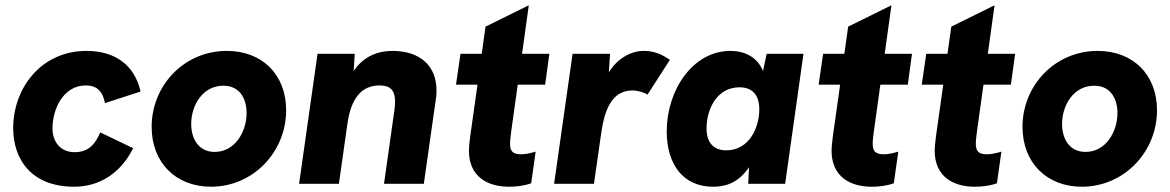

<svg xmlns="http://www.w3.org/2000/svg" viewBox="-20 -697 4437 728"><path d="M261 11C351 11 434 -34 485 -135L360 -195C342 -152 317 -120 263 -120C207 -120 179 -162 179 -210C179 -285 221 -373 305 -373C351 -373 370 -347 378 -306L513 -350C490 -451 416 -504 308 -504C136 -504 30 -363 30 -211C30 -94 98 11 261 11Z M780 11C940 11 1065 -121 1065 -279C1065 -413 975 -504 840 -504C678 -504 555 -373 555 -216C555 -81 646 11 780 11ZM705 -227C705 -296 747 -372 827 -372C889 -372 915 -323 915 -268C915 -199 872 -121 794 -121C732 -121 705 -172 705 -227Z M1114 0H1265L1297 -226C1311 -325 1351 -373 1419 -373C1460 -373 1478 -355 1478 -311C1478 -301 1477 -289 1475 -276L1436 0H1587L1633 -324C1635 -335 1635 -345 1635 -355C1635 -446 1574 -504 1468 -504C1420.5 -504 1361 -488.5 1321 -427.5L1325 -493H1184Z M1910 11C1937 11 1965 8 1994 -2L2011 -122C1990 -116 1974 -112 1955 -112C1924 -112 1914 -125 1914 -151C1914 -166 1916 -180 1918 -196L1943 -376H2047L2063 -493H1959.5L1985 -677L1821 -596L1806.5 -493H1726L1709 -376H1790.5L1763 -181C1759 -149 1758 -137 1758 -126C1758 -26 1830 11 1910 11Z M2081 0H2232L2260 -195C2272 -278 2299 -354 2378 -354C2398 -354 2423 -347 2435 -338L2520 -470C2487 -493 2458 -504 2420 -504C2370.5 -504 2318 -472.5 2288.5 -422.5L2293 -493H2151Z M2684 11C2725.5 11 2778 0 2820 -63L2817 0H2957L3026.5 -493H2887L2873 -427.5C2851.5 -482 2801.5 -504 2750 -504C2605 -504 2508 -353 2508 -199C2508 -75 2569 11 2684 11ZM2659 -210C2659 -283 2698 -366 2784 -366C2833 -366 2859 -336 2859 -283C2859 -212 2820 -127 2734 -127C2685 -127 2659 -157 2659 -210Z M3285 11C3312 11 3340 8 3369 -2L3386 -122C3365 -116 3349 -112 3330 -112C3299 -112 3289 -125 3289 -151C3289 -166 3291 -180 3293 -196L3318 -376H3422L3438 -493H3334.5L3360 -677L3196 -596L3181.5 -493H3101L3084 -376H3165.5L3138 -181C3134 -149 3133 -137 3133 -126C3133 -26 3205 11 3285 11Z M3676 11C3703 11 3731 8 3760 -2L3777 -122C3756 -116 3740 -112 3721 -112C3690 -112 3680 -125 3680 -151C3680 -166 3682 -180 3684 -196L3709 -376H3813L3829 -493H3725.5L3751 -677L3587 -596L3572.5 -493H3492L3475 -376H3556.5L3529 -181C3525 -149 3524 -137 3524 -126C3524 -26 3596 11 3676 11Z M4082 11C4242 11 4367 -121 4367 -279C4367 -413 4277 -504 4142 -504C3980 -504 3857 -373 3857 -216C3857 -81 3948 11 4082 11ZM4007 -227C4007 -296 4049 -372 4129 -372C4191 -372 4217 -323 4217 -268C4217 -199 4174 -121 4096 -121C4034 -121 4007 -172 4007 -227Z"/></svg>

Font: HK Grotesk Black
Style: Italic
Weight: 900
Italic angle: -16°
Designer: Alfredo Marco Pradil
Foundry: Hanken Design Co.
Version: Version 3.001;FEAKit 1.0